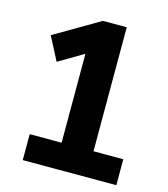

<svg xmlns="http://www.w3.org/2000/svg" viewBox="-106 -789 762 872"><g transform="rotate(15 274.5 -352.5)"><path d="M82 0V-122H232V-581L298 -579L115 -471L58 -581L270 -705H382V-122H522V0Z"/></g></svg>

Font: Nunito Sans 10pt SemiCondensed ExtraBold
Style: Regular
Weight: 800
Width: 4
Designer: Vernon Adams
Foundry: Vernon Adams
Version: Version 3.101;gftools[0.9.27]